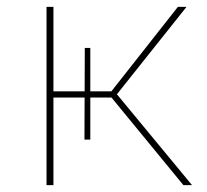

<svg xmlns="http://www.w3.org/2000/svg" viewBox="-20 -537 601 557"><path d="M512 0 296 -263 313 -271 537 0ZM115 0V-517H135V0ZM128 -254V-272H315V-254ZM225 -132 226 -398H242V-132ZM314 -257 296 -263 496 -517H521Z"/></svg>

Font: Montserrat Alternates Thin
Style: Regular
Weight: 100
Designer: Julieta Ulanovsky
Foundry: Julieta Ulanovsky
Version: Version 9.000